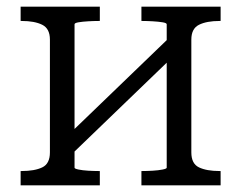

<svg xmlns="http://www.w3.org/2000/svg" viewBox="-20 -557 725 577"><path d="M130 -99V-438Q130 -471 107 -482.5Q84 -494 45 -494H42V-537H280V-494H276Q262 -494 245 -493Q228 -492 216 -490Q204 -488 204 -484V-53Q204 -50 216 -47.5Q228 -45 245 -44Q262 -43 276 -43H280V0H42V-43H45Q84 -43 107 -54Q130 -65 130 -99ZM481 -53V-484Q481 -488 468.5 -490Q456 -492 439 -493Q422 -494 408 -494H405V-537H643V-494H640Q601 -494 578 -482.5Q555 -471 555 -438V-99Q555 -65 578 -54Q601 -43 640 -43H643V0H405V-43H408Q422 -43 439 -44Q456 -45 468.5 -47.5Q481 -50 481 -53ZM194 -92 161 -128 491 -446 524 -410Z"/></svg>

Font: Roboto Serif Light
Style: Regular
Weight: 300
Designer: Greg Gazdowicz
Foundry: Commercial Type
Version: Version 1.008